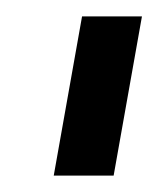

<svg xmlns="http://www.w3.org/2000/svg" viewBox="-20 -695 193 234"><path d="M45.5 -481 80 -675H153L118.5 -481Z"/></svg>

Font: Anybody UltraCondensed Medium
Style: Italic
Weight: 500
Width: 1
Italic angle: -10°
Designer: Tyler Finck
Foundry: Etcetera Type Company
Version: Version 1.010; ttfautohint (v1.8.3) -l 8 -r 50 -G 200 -x 14 